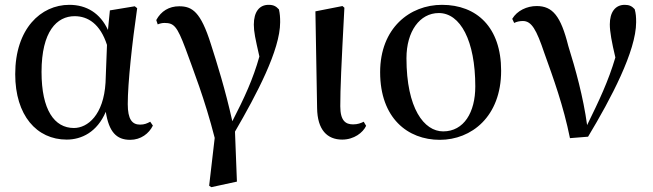

<svg xmlns="http://www.w3.org/2000/svg" viewBox="-20 -563 2704 795"><path d="M256 15C318 15 382 -16 418 -100C431 -17 462 16 519 16C563 16 597 -10 613 -43L602 -59C589 -52 578 -47 560 -47C527 -47 509 -69 509 -132C509 -218 527 -385 548 -529L538 -537L435 -520L427 -439C395 -508 339 -543 267 -543C149 -543 43 -444 43 -256C43 -85 132 15 256 15ZM423 -377 417 -221C409 -87 343 -33 286 -33C205 -33 152 -108 152 -265C152 -434 216 -496 289 -496C344 -496 395 -464 423 -377Z M846 206 855 212 961 189 953 -18C1043 -173 1140 -356 1140 -471C1140 -492 1139 -506 1135 -524C1123 -537 1113 -543 1092 -543C1054 -543 1031 -514 1031 -461C1031 -431 1037 -404 1054 -329C1028 -236 992 -158 942 -61C913 -192 878 -303 853 -381C811 -514 776 -537 722 -537C680 -537 647 -517 627 -480L633 -462C643 -466 652 -468 661 -468C700 -468 713 -455 748 -362C779 -276 828 -153 869 8Z M1397 15C1446 15 1483 -14 1496 -42L1486 -59C1474 -53 1461 -48 1442 -48C1411 -48 1389 -63 1389 -123C1389 -197 1393 -286 1406 -531L1398 -538L1286 -516L1293 -116C1294 -25 1335 15 1397 15Z M1801 16C1932 16 2055 -80 2055 -270C2055 -450 1954 -543 1810 -543C1677 -543 1554 -447 1554 -264C1554 -74 1668 16 1801 16ZM1815 -19C1736 -19 1663 -114 1663 -322C1663 -433 1718 -509 1797 -509C1886 -509 1948 -395 1948 -205C1948 -98 1901 -19 1815 -19Z M2340 9 2415 3C2510 -155 2614 -352 2614 -471C2614 -493 2613 -507 2608 -525C2597 -537 2586 -543 2567 -543C2527 -543 2505 -512 2505 -462C2505 -432 2513 -388 2528 -325C2499 -227 2461 -147 2411 -45C2395 -162 2363 -277 2333 -373C2302 -497 2268 -538 2202 -538C2162 -538 2121 -519 2101 -485L2109 -468C2119 -473 2131 -476 2145 -476C2181 -476 2201 -441 2234 -343C2271 -240 2313 -125 2340 9Z"/></svg>

Font: Noto Serif CJK JP SemiBold
Style: Regular
Weight: 600
Designer: Ryoko NISHIZUKA 西塚涼子 (kana & ideographs); Frank Grießhammer (Latin, Greek & Cyrillic); Wenlong ZHANG 张文龙 (bopomofo); San
Foundry: Adobe
Version: Version 2.001;hotconv 1.1.0;makeotfexe 2.6.0